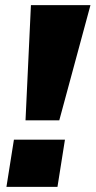

<svg xmlns="http://www.w3.org/2000/svg" viewBox="-20 -725 371 745"><path d="M79 -258 100 -705H331L210 -258ZM5 0 34 -183H232L203 0Z"/></svg>

Font: Nunito Sans 8pt Black
Style: Italic
Weight: 900
Italic angle: -9°
Version: Version 3.101;gftools[0.9.27]